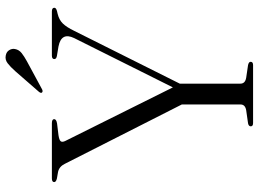

<svg xmlns="http://www.w3.org/2000/svg" viewBox="-136 -764 901 668"><g transform="rotate(-90 314.0 -430.5)"><path d="M432.5 -8.5Q432.5 0 421 0H219.5Q208 0 208 -8Q208 -15.5 218.5 -17.5L264 -24Q284 -27.5 284 -43.5V-248L77.5 -655Q68 -674.5 49.5 -678.5L26.5 -682.5Q14 -685.5 14 -692Q14 -700 27 -700H218.5Q233 -700 233 -692Q233 -684.5 218 -682L177 -677Q160 -674.5 156 -669.2Q152 -664 157 -653.5L343.5 -279L515 -622.5Q536.5 -667 486 -677L453 -682.5Q442 -684.5 442 -691.5Q442 -700 454 -700H607.5Q620.5 -700 620.5 -691.5Q620.5 -685 608 -682L599.5 -680Q578.5 -675 565.8 -662Q553 -649 540 -622L356.5 -255V-44Q356.5 -27.5 377 -24L421 -17.5Q432.5 -15 432.5 -8.5ZM399.5 -827Q415 -844.5 427.5 -854Q440 -863.5 454.5 -860.5Q467.5 -858 473.2 -848.2Q479 -838.5 477 -828.5Q474.5 -814.5 462.8 -805.2Q451 -796 434.5 -787L336.5 -734Q329.5 -730.5 325.5 -734.5Q322.5 -738 328 -745Z"/></g></svg>

Font: Fraunces 72pt Light
Style: Regular
Weight: 300
Version: Version 1.000;[0bf87f6ff]